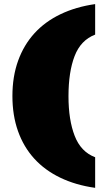

<svg xmlns="http://www.w3.org/2000/svg" viewBox="-20 -760 520 928"><path d="M439.9 -592.8Q370.1 -565.9 340.6 -489Q311 -412.1 311 -294.9Q311 -180.2 341.1 -103Q371.1 -25.9 439.9 0V147.9Q346.2 134.8 271.5 98.9Q196.8 63 145.5 6.6Q94.2 -49.8 67.1 -126Q40 -202.1 40 -295.9Q40 -390.1 67.6 -466.6Q95.2 -543 146.7 -599.4Q198.2 -655.8 272.7 -691.4Q347.2 -727.1 439.9 -740.2Z"/></svg>

Font: Ultra
Style: Regular
Weight: 400
Designer: Astigmatic (AOETI)
Foundry: Astigmatic (AOETI)
Version: Version 1.000